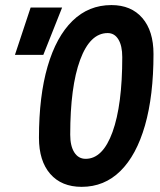

<svg xmlns="http://www.w3.org/2000/svg" viewBox="-20 -723 626 753"><path d="M300.3 9.8Q221.2 9.8 177 -41Q132.8 -91.8 132.8 -182.6Q132.8 -346.2 166.7 -462.6Q200.7 -579.1 264.2 -641.1Q327.6 -703.1 417 -703.1Q494.6 -703.1 538.3 -652.3Q582 -601.6 582 -511.2Q582 -347.7 548.6 -231Q515.1 -114.3 452.1 -52.2Q389.2 9.8 300.3 9.8ZM315.9 -100.1Q383.3 -100.1 421.4 -205.6Q459.5 -311 459.5 -499Q459.5 -543.5 444.3 -568.4Q429.2 -593.3 402.3 -593.3Q333 -593.3 294.2 -488Q255.4 -382.8 255.4 -194.8Q255.4 -150.4 271.5 -125.2Q287.6 -100.1 315.9 -100.1ZM38.6 -507.8 100.1 -693.4H223.6L149.9 -507.8Z"/></svg>

Font: Cascadia Code PL SemiBold
Style: Italic
Weight: 600
Italic angle: -10°
Monospace: yes
Designer: Aaron Bell
Foundry: Saja Typeworks
Version: Version 2404.023; ttfautohint (v1.8.4)